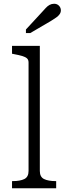

<svg xmlns="http://www.w3.org/2000/svg" viewBox="-20 -1002 354 1022"><path d="M192 -758V-92Q192 -60 214.5 -49Q237 -38 276 -38H279V0H44V-38H48Q87 -38 109.5 -49Q132 -60 132 -92V-669Q132 -684 123.5 -691.5Q115 -699 98 -704Q81 -709 54 -714L44 -716V-758ZM202 -936 118 -845V-826H141L252 -891Q268 -901 279.5 -909Q291 -917 297.5 -926.5Q304 -936 304 -947Q304 -961 294 -971.5Q284 -982 268 -982Q255 -982 244 -976Q233 -970 223.5 -959.5Q214 -949 202 -936Z"/></svg>

Font: Roboto Serif 20pt ExtraLight
Style: Regular
Weight: 250
Version: Version 1.008